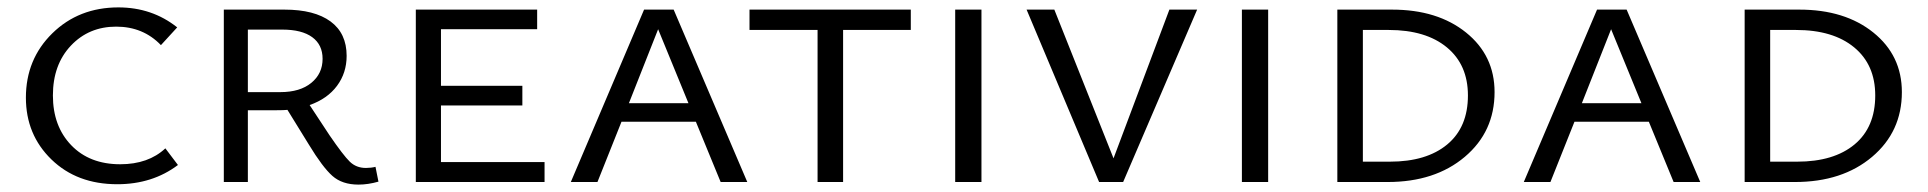

<svg xmlns="http://www.w3.org/2000/svg" viewBox="-20 -492 5211 519"><path d="M297 6Q188 6 119 -61Q50 -128 50 -228Q50 -332 121.5 -402Q193 -472 300 -472Q391 -472 459 -418L415 -370Q367 -420 294 -420Q220 -420 171.5 -368.5Q123 -317 123 -234Q123 -151 172.5 -99.5Q222 -48 305 -48Q381 -48 427 -91L461 -46Q392 6 297 6Z M995 -41 1003 -1Q975 7 949 7Q905 7 878.5 -16.5Q852 -40 815 -101L757 -195Q747 -194 727 -194H650V0H585V-466H749Q830 -466 873.5 -434Q917 -402 917 -341Q917 -295 891 -260Q865 -225 817 -208L871 -126Q908 -72 925.5 -55Q943 -38 969 -38Q983 -38 995 -41ZM650 -243H738Q791 -243 821.5 -268Q852 -293 852 -333Q852 -371 824 -391.5Q796 -412 743 -412H650Z M1172 -54H1452V0H1104V-466H1432V-413H1172V-260H1392V-207H1172Z M1928 0 1861 -163H1660L1595 0H1523L1721 -466H1801L2000 0ZM1680 -213H1841L1759 -413Z M2442 -466V-411H2259V0H2190V-411H2006V-466Z M2562 0V-466H2633V0Z M3141 -466H3216L3016 0H2951L2755 -466H2830L2990 -64Z M3337 0V-466H3408V0Z M3731 0H3595V-466H3743Q3866 -466 3943 -404Q4020 -342 4020 -243Q4020 -136 3939.5 -68Q3859 0 3731 0ZM3948 -234Q3948 -317 3891 -364Q3834 -411 3734 -411H3664V-55H3737Q3836 -55 3892 -101.5Q3948 -148 3948 -234Z M4504 0 4437 -163H4236L4171 0H4099L4297 -466H4377L4576 0ZM4256 -213H4417L4335 -413Z M4832 0H4696V-466H4844Q4967 -466 5044 -404Q5121 -342 5121 -243Q5121 -136 5040.5 -68Q4960 0 4832 0ZM5049 -234Q5049 -317 4992 -364Q4935 -411 4835 -411H4765V-55H4838Q4937 -55 4993 -101.5Q5049 -148 5049 -234Z"/></svg>

Font: EauTestSC
Style: Regular
Weight: 400
Designer: Christian Thalmann (Catharsis Fonts)
Version: Version 0.001;PS 000.001;hotconv 1.0.88;makeotf.lib2.5.64775